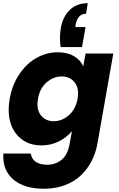

<svg xmlns="http://www.w3.org/2000/svg" viewBox="-33 -888 732 1183"><path d="M472.2 -598.1H340.8Q331.5 -653.8 341.8 -715.8Q354.5 -785.6 397 -826.9Q439.5 -868.2 507.8 -868.2L497.1 -803.2Q446.3 -803.2 433.1 -736.8L431.2 -721.2H494.1ZM26.9 -279.8Q42 -365.7 86.4 -431.4Q130.9 -497.1 192.6 -531.5Q254.4 -565.9 323.2 -565.9Q382.3 -565.9 422.9 -542Q463.4 -518.1 480 -479L494.1 -558.1H665L566.9 -1Q556.6 56.2 531 105.2Q505.4 154.3 465.3 192.6Q425.3 231 366.9 252.9Q308.6 274.9 238.8 274.9Q114.3 274.9 47.6 216.6Q-19 158.2 -12.2 58.1H157.2Q160.2 89.8 186.5 108.4Q212.9 127 256.8 127Q309.6 127 346.7 96.4Q383.8 65.9 396 -1L410.2 -80.1Q377.9 -41 329.3 -16.6Q280.8 7.8 222.2 7.8Q116.7 7.8 60.5 -71.3Q4.4 -150.4 26.9 -279.8ZM347.2 -417Q296.4 -417 254.2 -380.4Q211.9 -343.8 201.2 -279.8Q189.5 -215.8 218.3 -178.5Q247.1 -141.1 297.9 -141.1Q349.1 -141.1 391.1 -178Q433.1 -214.8 444.8 -278.8Q456.5 -342.8 427.5 -379.9Q398.4 -417 347.2 -417Z"/></svg>

Font: Poppins
Style: Bold Italic
Weight: 700
Italic angle: -10°
Designer: Ninad Kale (Devanagari), Jonny Pinhorn (Latin)
Foundry: Indian Type Foundry
Version: Version 3.200;PS 1.000;hotconv 16.6.54;makeotf.lib2.5.65590